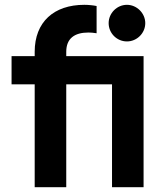

<svg xmlns="http://www.w3.org/2000/svg" viewBox="-20 -777 664 797"><path d="M124 0H255V-427H445V0H576V-544H255V-562C255 -617 289 -642 347 -642C356 -642 369 -641 381 -639V-752C367 -755 346 -757 330 -757C204 -757 124 -686 124 -562V-544H28V-427H124ZM431 -681C431 -639 465 -605 507 -605C548 -605 583 -639 583 -681C583 -722 548 -757 507 -757C465 -757 431 -722 431 -681Z"/></svg>

Font: Mluvka
Style: Bold
Weight: 700
Designer: Modified by Jiří Krblich, Original typeface by Gumpita Rahayu
Foundry: Gumpita Rahayu & Jiří Krblich
Version: Version 2.000;Glyphs 3.1.1 (3134)